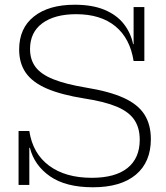

<svg xmlns="http://www.w3.org/2000/svg" viewBox="-20 -782 704 812"><path d="M373 10Q258.5 10 191.8 -36.2Q125 -82.5 106.5 -157H95.5L104 -228Q118.5 -132.5 187.8 -81.2Q257 -30 368 -30Q467.5 -30 519.2 -71.5Q571 -113 571 -191Q571 -241 548.2 -275Q525.5 -309 474 -330.8Q422.5 -352.5 337 -365.5Q239.5 -381 178.5 -407.2Q117.5 -433.5 89.2 -474Q61 -514.5 61 -572.5Q61 -663 123.8 -712.5Q186.5 -762 296 -762Q370.5 -762 422 -740.5Q473.5 -719 503.2 -681.2Q533 -643.5 543 -595H554.5L545 -524Q530 -620 467.8 -671Q405.5 -722 302 -722Q211.5 -722 159.2 -683.8Q107 -645.5 107 -574.5Q107 -530 130 -499Q153 -468 205 -447Q257 -426 344 -411.5Q442.5 -395.5 502.8 -368.2Q563 -341 590.5 -298.2Q618 -255.5 618 -193.5Q618 -96.5 554.5 -43.2Q491 10 373 10ZM58.5 0V-228H104V0ZM545 -524V-752H590.5V-524Z"/></svg>

Font: Hepta Slab Light
Style: Regular
Weight: 300
Designer: Michael LaGattuta
Foundry: Michael LaGattuta
Version: Version 1.102